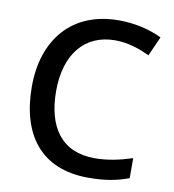

<svg xmlns="http://www.w3.org/2000/svg" viewBox="-82 -797 797 879"><g transform="rotate(10 316.5 -357.0)"><path d="M400 -631C461 -631 515 -611 561 -590L601 -680C544 -708 473 -724 401 -724C181 -724 60 -573 60 -357C60 -134 166 10 386 10C464 10 518 0 574 -21V-114C515 -95 460 -83 399 -83C247 -83 173 -187 173 -356C173 -527 258 -631 400 -631Z"/></g></svg>

Font: Noto Sans Malayalam Medium
Style: Regular
Weight: 500
Designer: Jelle Bosma - Monotype Design Team
Foundry: Monotype Imaging Inc.
Version: Version 2.104